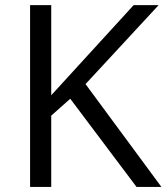

<svg xmlns="http://www.w3.org/2000/svg" viewBox="-20 -734 654 754"><path d="M613.8 0H516.1L255.9 -346.2L181.2 -279.8V0H98.1V-713.9H181.2V-359.9L504.9 -713.9H603L315.9 -403.8Z"/></svg>

Font: f1_56222 
Style: Regular
Weight: 400
Foundry: Ascender Corporation
Version: Version 1.10